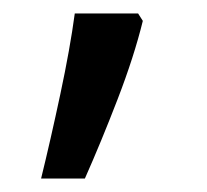

<svg xmlns="http://www.w3.org/2000/svg" viewBox="-20 -136 308 285"><path d="M192 -105Q179 -52 154.5 11.5Q130 75 106 129H41Q55 72 69.5 4Q84 -64 91 -116H185Z"/></svg>

Font: Noto Sans Hanunoo
Style: Regular
Weight: 400
Designer: Monotype Design Team
Foundry: Monotype Imaging Inc.
Version: Version 2.003; ttfautohint (v1.8.4.7-5d5b)